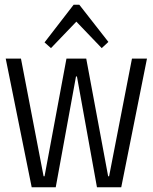

<svg xmlns="http://www.w3.org/2000/svg" viewBox="-20 -786 641 806"><path d="M4 -540H68L163 -46H167L259 -540H342L434 -46H438L534 -540H597L489 0H387L303 -465H299L214 0H113ZM167 -608 289 -766H313L435 -610L407 -584L292 -704H309L194 -584Z"/></svg>

Font: Pathway Extreme Condensed ExtraLight
Style: Regular
Weight: 250
Width: 3
Version: Version 1.001;gftools[0.9.26]